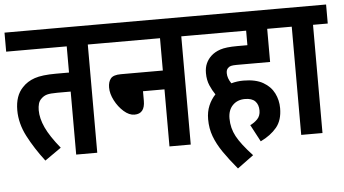

<svg xmlns="http://www.w3.org/2000/svg" viewBox="-52 -711 1675 935"><g transform="rotate(-5 786.0 -243.0)"><path d="M399 -529V0H296V-308H231Q196 -308 180 -303.5Q164 -299 152 -287Q141 -277 137 -262.5Q133 -248 133 -231Q133 -191 154 -145.5Q175 -100 224 -40L144 16Q95 -48 62 -111.5Q29 -175 29 -240Q29 -311 67 -350Q91 -376 127.5 -388.5Q164 -401 232 -401H296V-529H0V-622H471V-529Z M459 -622H928V-529H856V0H752V-279H647V-232Q647 -169 596 -169Q570 -169 544 -192Q518 -215 501 -248Q484 -281 484 -311Q484 -339 497 -355Q510 -371 547 -371H752V-529H459Z M1153 -69Q1173 -78 1188.5 -94Q1204 -110 1204 -136Q1204 -165 1188 -181.5Q1172 -198 1138 -198Q1101 -198 1078 -174.5Q1055 -151 1055 -110Q1055 -63 1077 -22Q1099 19 1154 78L1075 136Q1035 88 1007.5 48Q980 8 965.5 -31Q951 -70 951 -115Q951 -152 963.5 -181.5Q976 -211 997 -233Q983 -253 971.5 -279.5Q960 -306 960 -340Q960 -367 969 -387Q978 -407 994 -422Q1012 -439 1040 -448.5Q1068 -458 1124 -458H1173V-529H916V-622H1348V-529H1276V-367H1113Q1094 -367 1084.5 -364.5Q1075 -362 1069 -355Q1061 -347 1061 -331Q1061 -306 1079 -280Q1108 -288 1138 -288Q1198 -288 1234.5 -267Q1271 -246 1288 -212Q1305 -178 1305 -139Q1305 -80 1276 -45Q1247 -10 1197 14Z M1500 -529V0H1396V-529H1336V-622H1572V-529Z"/></g></svg>

Font: Noto Sans ExtraCondensed SemiBold
Style: Regular
Weight: 600
Width: 2
Designer: Monotype Design Team
Foundry: Monotype Imaging Inc.
Version: Version 2.013; ttfautohint (v1.8.4.7-5d5b)